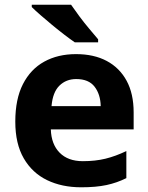

<svg xmlns="http://www.w3.org/2000/svg" viewBox="-20 -786 631 816"><path d="M303 -556Q379 -556 433.5 -527Q488 -498 518 -443Q548 -388 548 -308V-236H196Q198 -173 233.5 -137Q269 -101 332 -101Q385 -101 428 -111.5Q471 -122 517 -144V-29Q477 -9 432.5 0.5Q388 10 325 10Q243 10 180 -20.5Q117 -51 81 -113Q45 -175 45 -269Q45 -365 77.5 -428.5Q110 -492 168 -524Q226 -556 303 -556ZM304 -450Q261 -450 232.5 -422Q204 -394 199 -335H408Q407 -385 382 -417.5Q357 -450 304 -450ZM282 -766Q297 -744 317.5 -716.5Q338 -689 359.5 -663.5Q381 -638 397 -619V-606H298Q279 -619 253.5 -638.5Q228 -658 201.5 -680Q175 -702 152 -722Q129 -742 115 -756V-766Z"/></svg>

Font: Noto Sans New Tai Lue
Style: Regular
Weight: 400
Designer: Monotype Design Team
Foundry: Monotype Imaging Inc.
Version: Version 2.003